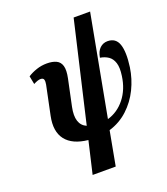

<svg xmlns="http://www.w3.org/2000/svg" viewBox="-173 -880 1070 1227"><g transform="rotate(-20 362.5 -266.5)"><path d="M243 227 294 8Q189 -3 144 -61Q99 -119 120 -220L161 -417Q165 -437 161.5 -450Q158 -463 139 -463Q121 -463 91 -447L80 -503Q106 -520 140 -531.5Q174 -543 211 -543Q249 -543 274.5 -531Q300 -519 308.5 -489.5Q317 -460 306 -407L268 -227Q244 -112 315 -81L473 -760H585L457 -75Q527 -95 575 -155.5Q623 -216 635 -304Q643 -359 632.5 -391.5Q622 -424 598.5 -440Q575 -456 543 -461Q550 -503 572 -523.5Q594 -544 624 -544Q680 -544 698 -491.5Q716 -439 702 -338Q691 -263 658 -195.5Q625 -128 570.5 -77.5Q516 -27 443 -5L400 227Z"/></g></svg>

Font: Noto Serif ExtraCondensed ExtraBold
Style: Italic
Weight: 800
Width: 2
Italic angle: -12°
Designer: Monotype Design Team
Foundry: Monotype Imaging Inc.
Version: Version 2.013